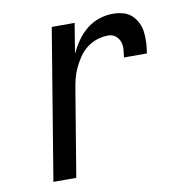

<svg xmlns="http://www.w3.org/2000/svg" viewBox="-65 -591 630 653"><g transform="rotate(-10 250.0 -264.0)"><path d="M68 0 154 -520H233L216 -416Q226 -438 240.5 -459Q255 -480 274.5 -496Q294 -512 318 -520Q342 -528 365 -528Q384 -528 401 -523.5Q418 -519 430.5 -507.5Q443 -496 450.5 -480.5Q458 -465 460 -447.5Q462 -430 461 -411.5Q460 -393 457 -375H378Q380 -389 381 -403Q382 -417 377.5 -429.5Q373 -442 362.5 -450Q352 -458 338 -458Q319 -458 300 -452Q281 -446 264.5 -433.5Q248 -421 236.5 -404Q225 -387 216.5 -369Q208 -351 203.5 -332.5Q199 -314 196 -295L147 0Z"/></g></svg>

Font: Iosevka Fixed
Style: Italic
Weight: 400
Italic angle: -9°
Monospace: yes
Designer: Belleve Invis
Foundry: Belleve Invis
Version: Version 33.2.4